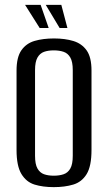

<svg xmlns="http://www.w3.org/2000/svg" viewBox="-20 -757 444 789"><path d="M201 12Q156 12 122 1.5Q88 -9 68 -42Q48 -75 48 -141V-467Q48 -522 68 -550.5Q88 -579 122.5 -589Q157 -599 202 -599Q247 -599 281.5 -588.5Q316 -578 336 -550Q356 -522 356 -467V-141Q356 -74 336 -41.5Q316 -9 281 1.5Q246 12 201 12ZM201 -35Q224 -35 241.5 -41Q259 -47 269 -64.5Q279 -82 279 -117V-469Q279 -503 269 -520.5Q259 -538 241.5 -544Q224 -550 201 -550Q178 -550 161 -544Q144 -538 134 -520.5Q124 -503 124 -469V-117Q124 -82 134 -64.5Q144 -47 161 -41Q178 -35 201 -35ZM257 -642H225L168 -737H232ZM180 -642H143L83 -737H147Z"/></svg>

Font: Alumni Sans Medium
Style: Regular
Weight: 500
Designer: Robert E. Leuschke
Foundry: Robert E. Leuschke
Version: Version 1.018